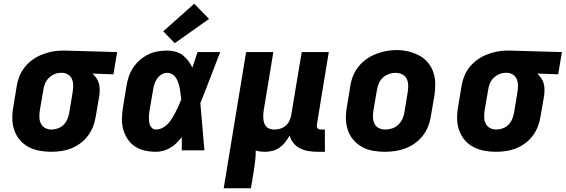

<svg xmlns="http://www.w3.org/2000/svg" viewBox="-20 -811 3052 1036"><path d="M256 8Q223 8 191.5 2Q160 -4 133 -18.5Q106 -33 86.5 -56.5Q67 -80 57 -109Q47 -138 46.5 -170.5Q46 -203 52 -235L70 -345Q74 -372 84.5 -398.5Q95 -425 113 -448Q131 -471 155.5 -488.5Q180 -506 206.5 -516.5Q233 -527 260.5 -532.5Q288 -538 315 -538Q319 -538 323.5 -538Q328 -538 333 -538L612 -530L592 -410L479 -414Q491 -403 500 -390Q509 -377 513.5 -361Q518 -345 518 -328.5Q518 -312 516 -295L497 -185Q493 -157 483 -130.5Q473 -104 456 -80.5Q439 -57 415 -39Q391 -21 364.5 -10.5Q338 0 310.5 4Q283 8 256 8ZM258 -112Q275 -112 293 -118.5Q311 -125 324 -138.5Q337 -152 344 -169.5Q351 -187 354 -204L372 -314Q375 -332 375 -349.5Q375 -367 369 -382.5Q363 -398 349 -407.5Q335 -417 318 -418H313Q312 -418 310.5 -418Q309 -418 307 -418Q290 -418 273 -410.5Q256 -403 243 -390Q230 -377 223 -360Q216 -343 214 -326L195 -216Q192 -197 192.5 -178.5Q193 -160 200.5 -144.5Q208 -129 223.5 -120.5Q239 -112 258 -112Z M822 8Q791 8 761.5 1.5Q732 -5 708 -21Q684 -37 668 -61.5Q652 -86 644.5 -114.5Q637 -143 638 -173.5Q639 -204 644 -235L662 -345Q666 -371 674.5 -396.5Q683 -422 698 -445Q713 -468 734 -486.5Q755 -505 779.5 -517Q804 -529 830 -533.5Q856 -538 882 -538Q905 -538 927 -532Q949 -526 966 -513Q983 -500 996 -482.5Q1009 -465 1018 -446Q1025 -467 1032 -488Q1039 -509 1046 -530H1168Q1141 -461 1115 -392Q1089 -323 1061 -255Q1067 -191 1072 -127.5Q1077 -64 1083 0H961Q961 -18 961 -35.5Q961 -53 961 -70Q947 -54 932 -39Q917 -24 899 -13.5Q881 -3 861.5 2.5Q842 8 822 8ZM822 -112Q840 -112 857 -121Q874 -130 887 -144Q900 -158 909.5 -174Q919 -190 927.5 -206.5Q936 -223 943.5 -240Q951 -257 958 -274Q956 -289 954.5 -304Q953 -319 950 -334Q947 -349 942.5 -363Q938 -377 930.5 -389.5Q923 -402 910 -410Q897 -418 882 -418Q866 -418 851.5 -409Q837 -400 827.5 -386Q818 -372 813 -356.5Q808 -341 806 -326L787 -216Q786 -205 784.5 -194.5Q783 -184 783.5 -173Q784 -162 785 -152Q786 -142 790.5 -133Q795 -124 803 -118Q811 -112 822 -112ZM923 -578 861 -642 1028 -791 1108 -709Z M1187 205 1308 -530H1455L1403 -216Q1401 -204 1400.5 -192Q1400 -180 1401 -168.5Q1402 -157 1406 -146Q1410 -135 1417.5 -127Q1425 -119 1436.5 -115.5Q1448 -112 1460 -112Q1476 -112 1491.5 -116.5Q1507 -121 1520 -131.5Q1533 -142 1540.5 -157Q1548 -172 1551 -188L1608 -530H1754L1690 -140Q1689 -134 1689.5 -128.5Q1690 -123 1693.5 -119Q1697 -115 1702.5 -113.5Q1708 -112 1713 -112H1733V8H1693Q1669 8 1644.5 4Q1620 0 1599 -10.5Q1578 -21 1563.5 -39Q1549 -57 1543 -80Q1533 -62 1519.5 -44.5Q1506 -27 1488.5 -14.5Q1471 -2 1450.5 3Q1430 8 1410 8Q1397 8 1384.5 6.5Q1372 5 1360 1Q1360 26 1357.5 51.5Q1355 77 1351 102L1334 205Z M2056 8Q2024 8 1992.5 2.5Q1961 -3 1934 -18Q1907 -33 1887 -56Q1867 -79 1857 -108.5Q1847 -138 1846.5 -170.5Q1846 -203 1852 -235L1870 -345Q1874 -373 1884.5 -400Q1895 -427 1913.5 -450.5Q1932 -474 1956.5 -491.5Q1981 -509 2008.5 -519.5Q2036 -530 2063.5 -535.5Q2091 -541 2120 -541Q2152 -541 2183 -533.5Q2214 -526 2241 -512Q2268 -498 2288 -474.5Q2308 -451 2318 -421.5Q2328 -392 2328.5 -359.5Q2329 -327 2324 -295L2305 -185Q2301 -157 2290.5 -130Q2280 -103 2262 -79.5Q2244 -56 2219.5 -38.5Q2195 -21 2167.5 -10.5Q2140 0 2112 4Q2084 8 2056 8ZM2059 -112Q2077 -112 2095.5 -118Q2114 -124 2128.5 -137.5Q2143 -151 2151 -168.5Q2159 -186 2162 -204L2180 -314Q2183 -333 2182.5 -352Q2182 -371 2174 -386.5Q2166 -402 2149.5 -410Q2133 -418 2114 -418Q2096 -418 2078 -411.5Q2060 -405 2046 -392Q2032 -379 2024.5 -361.5Q2017 -344 2014 -326L1995 -216Q1992 -197 1992.5 -178.5Q1993 -160 2000.5 -144Q2008 -128 2024 -120Q2040 -112 2059 -112Z M2656 8Q2623 8 2591.5 2Q2560 -4 2533 -18.5Q2506 -33 2486.5 -56.5Q2467 -80 2457 -109Q2447 -138 2446.5 -170.5Q2446 -203 2452 -235L2470 -345Q2474 -372 2484.5 -398.5Q2495 -425 2513 -448Q2531 -471 2555.5 -488.5Q2580 -506 2606.5 -516.5Q2633 -527 2660.5 -532.5Q2688 -538 2715 -538Q2719 -538 2723.5 -538Q2728 -538 2733 -538L3012 -530L2992 -410L2879 -414Q2891 -403 2900 -390Q2909 -377 2913.5 -361Q2918 -345 2918 -328.5Q2918 -312 2916 -295L2897 -185Q2893 -157 2883 -130.5Q2873 -104 2856 -80.5Q2839 -57 2815 -39Q2791 -21 2764.5 -10.5Q2738 0 2710.5 4Q2683 8 2656 8ZM2658 -112Q2675 -112 2693 -118.5Q2711 -125 2724 -138.5Q2737 -152 2744 -169.5Q2751 -187 2754 -204L2772 -314Q2775 -332 2775 -349.5Q2775 -367 2769 -382.5Q2763 -398 2749 -407.5Q2735 -417 2718 -418H2713Q2712 -418 2710.5 -418Q2709 -418 2707 -418Q2690 -418 2673 -410.5Q2656 -403 2643 -390Q2630 -377 2623 -360Q2616 -343 2614 -326L2595 -216Q2592 -197 2592.5 -178.5Q2593 -160 2600.5 -144.5Q2608 -129 2623.5 -120.5Q2639 -112 2658 -112Z"/></svg>

Font: Iosevka Curly HvExObl
Style: Regular
Weight: 900
Width: 7
Italic angle: -9°
Monospace: yes
Designer: Belleve Invis
Foundry: Belleve Invis
Version: Version 11.1.0; ttfautohint (v1.8.3)